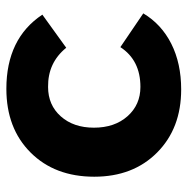

<svg xmlns="http://www.w3.org/2000/svg" viewBox="-13 -570 589 603"><g transform="rotate(-90 281.5 -268.5)"><path d="M28 -267Q28 -391 104 -467Q180 -543 304 -543Q462 -543 537 -430L433 -355Q386 -413 310 -412Q253 -412 217.5 -372Q182 -332 182 -268Q182 -203 218 -162.5Q254 -122 310 -122Q394 -122 435 -185L541 -113Q507 -56 445.5 -25Q384 6 302 6Q180 6 104 -69.5Q28 -145 28 -267Z"/></g></svg>

Font: Trueno
Style: SBd
Weight: 600
Designer: Julieta Ulanovsky
Foundry: Julieta Ulanovsky
Version: Version 3.001b